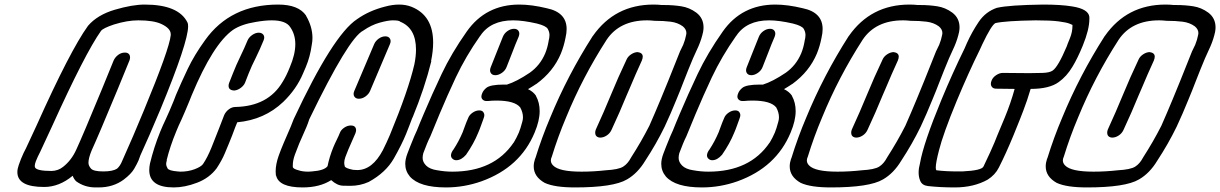

<svg xmlns="http://www.w3.org/2000/svg" viewBox="-20 -820 5338 840"><path d="M585 -731Q537 -731 479 -713Q431 -697 422 -685Q353 -588 208 -268L156 -156Q144 -133 137 -115Q132 -102 132 -94Q132 -91 133 -88Q140 -72 206 -72Q235 -73 256 -90Q293 -119 314 -166Q341 -224 426 -430Q459 -510 477 -555Q483 -569 496.5 -579.5Q510 -590 527 -590Q540 -590 546 -581Q549 -576 549 -569Q549 -564 547 -557Q528 -510 495 -430Q410 -225 381 -162Q367 -128 367 -108Q367 -95 378 -82.5Q389 -70 432 -70Q473 -70 492 -82Q506 -94 515 -117L526 -142Q557 -210 610 -338Q721 -606 727 -666V-670Q727 -696 686 -715Q652 -731 585 -731ZM613 -800Q761 -800 800 -722Q803 -717 803 -705Q803 -635 682 -342Q630 -218 594 -140L586 -118Q580 -104 567 -81.5Q554 -59 521 -34Q475 0 411 0H398Q350 0 313 -27Q303 -37 298 -51Q239 -2 173 -2Q56 -2 56 -67Q56 -81 62 -98L72 -125Q83 -152 94 -172L140 -271Q287 -599 365 -707Q406 -755 482.5 -777.5Q559 -800 613 -800Z M1006 -424Q990 -424 983 -433Q980 -438 980 -444Q980 -450 982 -456Q990 -477 999 -499Q1013 -535 1031 -572Q1049 -609 1063 -643Q1069 -657 1083.5 -667Q1098 -677 1112 -677Q1126 -677 1133 -667Q1136 -662 1136 -656Q1136 -650 1133 -643Q1118 -606 1099 -567Q1081 -532 1068 -499L1052 -458Q1047 -446 1034 -436Q1021 -426 1006 -424ZM740 0Q633 0 633 -76Q633 -89 636 -104Q653 -175 681 -244Q692 -271 705 -298Q720 -330 740 -379L750 -405Q772 -457 801 -518Q830 -579 877 -644Q988 -800 1197 -800Q1286 -800 1319 -752V-751Q1347 -703 1347 -654Q1347 -639 1344 -624Q1337 -572 1318 -527L1306 -499Q1277 -430 1219 -374Q1137 -296 1018 -285L1009 -263Q996 -227 981 -191Q976 -179 963.5 -149Q951 -119 928 -84Q896 -41 842 -20.5Q788 0 740 0ZM769 -69Q803 -69 831 -79.5Q859 -90 868 -102Q887 -130 905 -174Q923 -218 939 -260L961 -317Q968 -332 981.5 -342Q995 -352 1010 -352Q1153 -355 1216 -461Q1233 -488 1248 -526Q1272 -582 1272 -627Q1272 -669 1250 -701Q1231 -731 1169 -731Q1139 -731 1099 -724Q1036 -714 999 -689Q912 -627 819 -404L809 -379Q788 -328 774 -297Q761 -270 751 -245Q724 -180 709 -119Q710 -119 710 -118Q707 -110 707 -103Q707 -94 713 -83.5Q719 -73 757 -70Z M1550 -388Q1536 -388 1530 -398Q1527 -403 1527 -409Q1527 -415 1530 -422L1617 -627Q1623 -641 1637 -651Q1651 -661 1666 -661Q1680 -661 1686 -651Q1689 -646 1689 -640Q1689 -634 1686 -627L1599 -422Q1593 -408 1579 -398Q1565 -388 1550 -388ZM1304 0Q1200 0 1188 -52Q1187 -52 1187 -53Q1186 -61 1186 -70Q1186 -101 1199 -138Q1209 -166 1221 -194L1252 -266L1265 -299Q1437 -667 1542 -736Q1594 -773 1664 -791Q1697 -800 1726 -800Q1756 -800 1781 -790Q1875 -752 1875 -634Q1875 -597 1866 -553L1867 -552Q1838 -435 1785 -306L1784 -305Q1778 -290 1771.5 -272Q1765 -254 1757 -235Q1738 -188 1703 -126.5Q1668 -65 1593 -24Q1555 -7 1513 -7Q1508 -7 1481.5 -7.5Q1455 -8 1429 -32Q1379 0 1304 0ZM1345 -70Q1399 -74 1413 -93Q1421 -133 1438 -175Q1445 -192 1453.5 -209Q1462 -226 1467 -239Q1472 -252 1486 -261.5Q1500 -271 1515 -271Q1530 -271 1535 -262Q1538 -257 1538 -251Q1538 -245 1535 -237L1504 -166Q1500 -155 1491 -133Q1486 -119 1486 -108Q1486 -101 1488 -94V-93Q1490 -84 1525 -77L1543 -76Q1609 -76 1655 -163Q1672 -197 1686 -230Q1767 -426 1793 -539Q1800 -574 1800 -603Q1800 -697 1731 -725Q1727 -731 1698 -731Q1678 -731 1641.5 -721Q1605 -711 1569 -686Q1505 -654 1333 -298Q1328 -282 1321 -265L1289 -192Q1281 -172 1270 -143Q1261 -118 1261 -97V-89Q1263 -81 1286 -75Q1303 -69 1329 -69Z M2147 -491Q2133 -491 2127 -501Q2124 -506 2124 -512Q2124 -519 2127 -526Q2140 -558 2153 -591.5Q2166 -625 2180 -659Q2186 -674 2200 -684Q2214 -694 2229 -694Q2243 -694 2249 -684Q2252 -679 2252 -673Q2252 -667 2249 -659Q2235 -627 2222.5 -593.5Q2210 -560 2196 -526Q2190 -511 2175.5 -501Q2161 -491 2147 -491ZM1976 -119Q1971 -119 1966 -121Q1953 -128 1953 -140Q1953 -146 1956 -153Q1959 -160 1964 -166Q1987 -201 2004 -241Q2009 -254 2014.5 -269.5Q2020 -285 2028 -303Q2033 -317 2047.5 -327Q2062 -337 2077 -337Q2091 -337 2096 -327Q2099 -322 2099 -316Q2099 -310 2094.5 -298.5Q2090 -287 2084.5 -271Q2079 -255 2072 -239Q2053 -192 2019 -143Q1998 -119 1976 -119ZM1931 0Q1815 0 1773 -48Q1753 -72 1753 -103Q1753 -123 1762 -147Q1772 -174 1793 -225Q1802 -243 1818 -284L1834 -322Q1869 -405 1912 -496Q1955 -587 2022 -682Q2105 -800 2252 -800Q2306 -800 2372 -784Q2459 -766 2459 -693Q2459 -675 2454 -654Q2447 -618 2434 -586Q2401 -507 2327 -453L2325 -452Q2312 -443 2290 -430Q2313 -419 2325 -401V-400Q2341 -371 2341 -334Q2341 -292 2319 -240Q2256 -88 2087 -27Q2011 0 1931 0ZM1959 -69Q2141 -69 2227 -196L2228 -197Q2240 -217 2250 -240Q2257 -257 2265 -287Q2268 -297 2268 -307Q2268 -328 2256 -350Q2232 -380 2152 -380Q2133 -380 2114 -378H2108Q2097 -378 2090 -386Q2086 -391 2086 -397Q2086 -404 2090 -413Q2095 -425 2107 -435Q2124 -450 2185 -450H2198Q2240 -463 2298 -502Q2343 -534 2365 -586Q2375 -610 2380 -639V-640Q2384 -655 2384 -667Q2384 -680 2376.5 -693.5Q2369 -707 2329 -717Q2268 -731 2225 -731Q2126 -731 2081 -663L2080 -662Q2018 -574 1974 -481Q1936 -400 1903 -321L1863 -224Q1855 -208 1848 -191L1832 -150Q1829 -139 1829 -129Q1829 -111 1844.5 -95.5Q1860 -80 1893 -75H1894Q1926 -69 1959 -69Z M2606 -218H2605Q2591 -219 2586 -229Q2584 -234 2584 -240Q2584 -245 2586 -251L2587 -254Q2622 -330 2653 -405.5Q2684 -481 2721 -559Q2727 -573 2741.5 -582.5Q2756 -592 2770 -592Q2792 -589 2792 -572Q2792 -565 2788 -555Q2760 -494 2735 -434L2722 -404Q2691 -328 2655 -251Q2648 -236 2634 -227Q2620 -218 2606 -218ZM2495 0Q2406 0 2363 -20Q2315 -47 2315 -92Q2315 -108 2321 -126L2322 -127Q2350 -218 2387 -305Q2463 -490 2573 -662L2574 -663Q2670 -800 2839 -800Q2857 -800 2876 -798H2888Q2925 -798 2960.5 -792.5Q2996 -787 3026 -765Q3058 -741 3058 -700Q3058 -691 3056 -680Q3049 -648 3036 -618L3012 -565Q2991 -515 2972 -466Q2956 -424 2938 -381Q2915 -324 2888 -266Q2851 -190 2803 -117Q2770 -62 2723 -35Q2664 0 2495 0ZM2524 -69Q2577 -69 2630 -75Q2686 -78 2706.5 -91Q2727 -104 2741 -131Q2786 -201 2821 -270Q2847 -329 2871 -387L2903 -465Q2922 -514 2955 -595L2969 -624Q2978 -646 2982 -668Q2983 -672 2983 -675Q2983 -692 2967 -705Q2945 -721 2914.5 -725Q2884 -729 2843 -729Q2826 -731 2811 -731Q2691 -731 2634 -646Q2529 -483 2457 -307Q2421 -222 2394 -134Q2390 -126 2390 -118Q2390 -106 2400 -96Q2426 -69 2524 -69Z M3267 -491Q3253 -491 3247 -501Q3244 -506 3244 -512Q3244 -519 3247 -526Q3260 -558 3273 -591.5Q3286 -625 3300 -659Q3306 -674 3320 -684Q3334 -694 3349 -694Q3363 -694 3369 -684Q3372 -679 3372 -673Q3372 -667 3369 -659Q3355 -627 3342.5 -593.5Q3330 -560 3316 -526Q3310 -511 3295.5 -501Q3281 -491 3267 -491ZM3096 -119Q3091 -119 3086 -121Q3073 -128 3073 -140Q3073 -146 3076 -153Q3079 -160 3084 -166Q3107 -201 3124 -241Q3129 -254 3134.5 -269.5Q3140 -285 3148 -303Q3153 -317 3167.5 -327Q3182 -337 3197 -337Q3211 -337 3216 -327Q3219 -322 3219 -316Q3219 -310 3214.5 -298.5Q3210 -287 3204.5 -271Q3199 -255 3192 -239Q3173 -192 3139 -143Q3118 -119 3096 -119ZM3051 0Q2935 0 2893 -48Q2873 -72 2873 -103Q2873 -123 2882 -147Q2892 -174 2913 -225Q2922 -243 2938 -284L2954 -322Q2989 -405 3032 -496Q3075 -587 3142 -682Q3225 -800 3372 -800Q3426 -800 3492 -784Q3579 -766 3579 -693Q3579 -675 3574 -654Q3567 -618 3554 -586Q3521 -507 3447 -453L3445 -452Q3432 -443 3410 -430Q3433 -419 3445 -401V-400Q3461 -371 3461 -334Q3461 -292 3439 -240Q3376 -88 3207 -27Q3131 0 3051 0ZM3079 -69Q3261 -69 3347 -196L3348 -197Q3360 -217 3370 -240Q3377 -257 3385 -287Q3388 -297 3388 -307Q3388 -328 3376 -350Q3352 -380 3272 -380Q3253 -380 3234 -378H3228Q3217 -378 3210 -386Q3206 -391 3206 -397Q3206 -404 3210 -413Q3215 -425 3227 -435Q3244 -450 3305 -450H3318Q3360 -463 3418 -502Q3463 -534 3485 -586Q3495 -610 3500 -639V-640Q3504 -655 3504 -667Q3504 -680 3496.5 -693.5Q3489 -707 3449 -717Q3388 -731 3345 -731Q3246 -731 3201 -663L3200 -662Q3138 -574 3094 -481Q3056 -400 3023 -321L2983 -224Q2975 -208 2968 -191L2952 -150Q2949 -139 2949 -129Q2949 -111 2964.5 -95.5Q2980 -80 3013 -75H3014Q3046 -69 3079 -69Z M3726 -218H3725Q3711 -219 3706 -229Q3704 -234 3704 -240Q3704 -245 3706 -251L3707 -254Q3742 -330 3773 -405.5Q3804 -481 3841 -559Q3847 -573 3861.5 -582.5Q3876 -592 3890 -592Q3912 -589 3912 -572Q3912 -565 3908 -555Q3880 -494 3855 -434L3842 -404Q3811 -328 3775 -251Q3768 -236 3754 -227Q3740 -218 3726 -218ZM3615 0Q3526 0 3483 -20Q3435 -47 3435 -92Q3435 -108 3441 -126L3442 -127Q3470 -218 3507 -305Q3583 -490 3693 -662L3694 -663Q3790 -800 3959 -800Q3977 -800 3996 -798H4008Q4045 -798 4080.5 -792.5Q4116 -787 4146 -765Q4178 -741 4178 -700Q4178 -691 4176 -680Q4169 -648 4156 -618L4132 -565Q4111 -515 4092 -466Q4076 -424 4058 -381Q4035 -324 4008 -266Q3971 -190 3923 -117Q3890 -62 3843 -35Q3784 0 3615 0ZM3644 -69Q3697 -69 3750 -75Q3806 -78 3826.5 -91Q3847 -104 3861 -131Q3906 -201 3941 -270Q3967 -329 3991 -387L4023 -465Q4042 -514 4075 -595L4089 -624Q4098 -646 4102 -668Q4103 -672 4103 -675Q4103 -692 4087 -705Q4065 -721 4034.5 -725Q4004 -729 3963 -729Q3946 -731 3931 -731Q3811 -731 3754 -646Q3649 -483 3577 -307Q3541 -222 3514 -134Q3510 -126 3510 -118Q3510 -106 3520 -96Q3546 -69 3644 -69Z M4157 0Q4093 0 4040 -6Q4014 -9 4006 -29Q3999 -45 3999 -65Q3999 -84 4005 -106Q4020 -193 4099 -384Q4147 -500 4200 -608Q4205 -619 4210 -631Q4232 -680 4262 -724.5Q4292 -769 4342 -786H4343Q4395 -798 4544 -800Q4622 -800 4670 -792Q4742 -781 4746 -746V-737Q4746 -691 4717 -620Q4694 -564 4672 -528Q4647 -486 4612 -461Q4571 -431 4489 -431Q4474 -380 4457 -336Q4447 -309 4414 -228Q4381 -148 4350 -87Q4334 -55 4301 -34Q4240 0 4157 0ZM4190 -70Q4276 -74 4283 -92Q4317 -163 4331 -197L4343 -227L4376 -306Q4402 -369 4419 -431L4338 -432Q4324 -432 4318 -442Q4315 -447 4315 -453Q4315 -460 4318 -467Q4323 -481 4338 -491Q4353 -501 4367 -501L4482 -500L4541 -501Q4572 -502 4585 -511Q4609 -527 4647 -617Q4649 -624 4661 -653Q4672 -680 4672 -707V-711Q4671 -712 4658 -717Q4645 -722 4611 -726.5Q4577 -731 4511 -731Q4379 -729 4335 -719Q4318 -711 4278 -627L4267 -603Q4217 -502 4165 -377Q4106 -234 4088 -162Q4074 -108 4074 -87Q4074 -78 4077 -75Q4116 -70 4171 -70Z M4846 -218H4845Q4831 -219 4826 -229Q4824 -234 4824 -240Q4824 -245 4826 -251L4827 -254Q4862 -330 4893 -405.5Q4924 -481 4961 -559Q4967 -573 4981.5 -582.5Q4996 -592 5010 -592Q5032 -589 5032 -572Q5032 -565 5028 -555Q5000 -494 4975 -434L4962 -404Q4931 -328 4895 -251Q4888 -236 4874 -227Q4860 -218 4846 -218ZM4735 0Q4646 0 4603 -20Q4555 -47 4555 -92Q4555 -108 4561 -126L4562 -127Q4590 -218 4627 -305Q4703 -490 4813 -662L4814 -663Q4910 -800 5079 -800Q5097 -800 5116 -798H5128Q5165 -798 5200.5 -792.5Q5236 -787 5266 -765Q5298 -741 5298 -700Q5298 -691 5296 -680Q5289 -648 5276 -618L5252 -565Q5231 -515 5212 -466Q5196 -424 5178 -381Q5155 -324 5128 -266Q5091 -190 5043 -117Q5010 -62 4963 -35Q4904 0 4735 0ZM4764 -69Q4817 -69 4870 -75Q4926 -78 4946.5 -91Q4967 -104 4981 -131Q5026 -201 5061 -270Q5087 -329 5111 -387L5143 -465Q5162 -514 5195 -595L5209 -624Q5218 -646 5222 -668Q5223 -672 5223 -675Q5223 -692 5207 -705Q5185 -721 5154.5 -725Q5124 -729 5083 -729Q5066 -731 5051 -731Q4931 -731 4874 -646Q4769 -483 4697 -307Q4661 -222 4634 -134Q4630 -126 4630 -118Q4630 -106 4640 -96Q4666 -69 4764 -69Z"/></svg>

Font: Bubblez Graffiti
Style: Italic
Weight: 400
Italic angle: -22.5°
Designer: GGBotNet
Foundry: GGBotNet
Version: 1.00